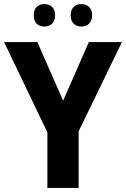

<svg xmlns="http://www.w3.org/2000/svg" viewBox="-20 -920 617 940"><path d="M145 -845C145 -808 168 -790 197 -790C226 -790 250 -808 250 -845C250 -883 226 -900 197 -900C168 -900 145 -883 145 -845ZM326 -845C326 -808 349 -790 378 -790C407 -790 431 -808 431 -845C431 -883 407 -900 378 -900C349 -900 326 -883 326 -845ZM289 -427 163 -714H0L212 -272V0H365V-277L577 -714H415Z"/></svg>

Font: Noto Sans Armenian SemiCondensed Medium
Style: Regular
Weight: 500
Width: 4
Designer: Monotype Design Team
Foundry: Monotype Imaging Inc.
Version: Version 2.008